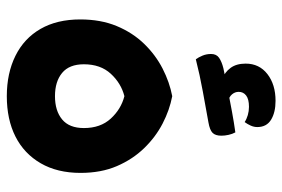

<svg xmlns="http://www.w3.org/2000/svg" viewBox="-156 -686 849 578"><g transform="rotate(90 269.0 -397.5)"><path d="M270 7Q201 7 148.5 -19Q96 -45 67.5 -94.5Q39 -144 39 -214Q39 -276 59 -324Q79 -372 112.5 -406.5Q146 -441 187 -462Q228 -483 270 -491Q312 -483 352.5 -462Q393 -441 426.5 -406.5Q460 -372 480.5 -324.5Q501 -277 501 -215Q501 -145 472 -95Q443 -45 391.5 -19Q340 7 270 7ZM270 -138Q314 -138 340 -159.5Q366 -181 366 -225Q366 -275 337.5 -306Q309 -337 270 -347Q231 -337 202.5 -306Q174 -275 174 -225Q174 -181 200 -159.5Q226 -138 270 -138ZM284 -802Q319 -802 341 -788.5Q363 -775 363 -747Q363 -737 358.5 -727Q354 -717 348 -709Q339 -715 327 -718.5Q315 -722 302 -722Q279 -722 268 -713.5Q257 -705 257 -691Q257 -680 264.5 -671Q272 -662 287 -659L219 -641Q198 -649 185 -666.5Q172 -684 172 -712Q172 -753 203.5 -777.5Q235 -802 284 -802ZM379 -681Q384 -672 386.5 -660.5Q389 -649 389 -639Q389 -621 380.5 -612.5Q372 -604 349 -600Q305 -592 255.5 -583Q206 -574 159 -562Q153 -570 148 -582Q143 -594 143 -608Q143 -624 154.5 -632Q166 -640 186 -645Q218 -652 251.5 -658.5Q285 -665 317.5 -671Q350 -677 379 -681Z"/></g></svg>

Font: Baloo Bhaijaan 2
Style: Bold
Weight: 700
Designer: Sanskriti Dholi, Noopur Datye and Ek Type
Foundry: Ek Type
Version: Version 1.701